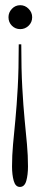

<svg xmlns="http://www.w3.org/2000/svg" viewBox="-20 -590 161 758"><path d="M60 -569.5Q79 -569.5 93 -555.2Q107 -541 107 -522Q107 -502 93 -488.5Q79 -475 60 -475Q40.5 -475 27 -488.5Q13.5 -502 13.5 -522Q13.5 -541 27 -555.2Q40.5 -569.5 60 -569.5ZM64 -415Q64 -316 68 -244Q72 -172 77.2 -118Q82.5 -64 86.5 -20Q90.5 24 90.5 67Q90.5 100 83.8 124Q77 148 58.5 148Q41 148 34.2 124Q27.5 100 27.5 67Q27.5 24 31.5 -20Q35.5 -64 40.8 -118Q46 -172 50 -244Q54 -316 54 -415Z"/></svg>

Font: Imbue 100pt Light
Style: Regular
Weight: 300
Designer: Tyler Finck
Foundry: Etcetera Type Company
Version: Version 1.102; ttfautohint (v1.8.3)